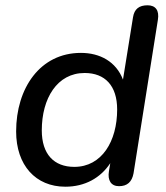

<svg xmlns="http://www.w3.org/2000/svg" viewBox="-20 -697 629 726"><path d="M227 9C301 9 360 -24 397 -80L392 -50C386 -15 400 7 430 7C461 7 479 -9 485 -42L577 -622C583 -658 568 -677 538 -677C506 -677 488 -663 483 -632L445 -396C419 -464 358 -497 286 -497C131 -497 41 -363 41 -200C41 -72 115 9 227 9ZM261 -66C184 -66 138 -114 138 -204C138 -325 196 -421 300 -421C377 -421 423 -373 423 -283C423 -163 365 -66 261 -66Z"/></svg>

Font: SN Pro Medium
Style: Italic
Weight: 400
Italic angle: -9°
Designer: Tobias Whetton
Foundry: Supernotes
Version: Version 1.001;Glyphs 3.2 (3249)